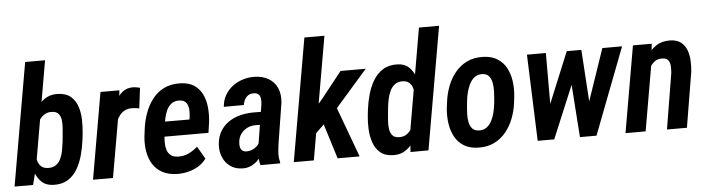

<svg xmlns="http://www.w3.org/2000/svg" viewBox="-47 -954 4306 1169"><g transform="rotate(-5 2106.0 -369.5)"><path d="M131.8 -750H253.4L143.1 -111.8L114.7 0H1.5ZM442.4 -285.2 438 -246.6Q432.6 -203.1 420.4 -157.2Q408.2 -111.3 386 -72.5Q363.8 -33.7 327.6 -10.7Q291.5 12.2 237.8 10.3Q193.4 8.8 166.7 -16.6Q140.1 -42 127.2 -80.6Q114.3 -119.1 111.3 -160.9Q108.4 -202.6 110.8 -236.8L117.7 -291.5Q124.5 -329.1 137.7 -372.3Q150.9 -415.5 173.6 -453.9Q196.3 -492.2 230 -516.1Q263.7 -540 310.1 -539.1Q362.3 -537.6 391.1 -513.2Q419.9 -488.8 432.4 -450.7Q444.8 -412.6 445.8 -368.9Q446.8 -325.2 442.4 -285.2ZM316.4 -245.1 320.3 -284.2Q321.8 -303.2 324 -328.4Q326.2 -353.5 323.5 -377.2Q320.8 -400.9 307.9 -416.7Q294.9 -432.6 267.1 -433.1Q242.7 -434.6 224.4 -423.8Q206.1 -413.1 193.6 -395.8Q181.2 -378.4 173.3 -357.2Q165.5 -335.9 162.1 -316.4L147 -212.4Q145 -187 148.7 -160.6Q152.3 -134.3 167.2 -115.5Q182.1 -96.7 212.4 -95.2Q243.7 -93.8 262.9 -107.4Q282.2 -121.1 293 -144.3Q303.7 -167.5 308.6 -194.3Q313.5 -221.2 316.4 -245.1Z M674.8 -412.1 603 0H481L572.8 -528.3H688.5ZM814.9 -532.7 799.3 -408.2Q788.6 -410.2 777.8 -411.6Q767.1 -413.1 756.8 -413.1Q731 -413.6 712.2 -404.3Q693.4 -395 680.2 -378.4Q667 -361.8 658.7 -340.8Q650.4 -319.8 645.5 -297.9L621.6 -301.8Q625.5 -333 634.3 -373.8Q643.1 -414.6 659.7 -452.9Q676.3 -491.2 704.1 -515.6Q731.9 -540 774.4 -539.6Q785.2 -539.1 794.9 -537.1Q804.7 -535.2 814.9 -532.7Z M995.6 9.8Q942.9 8.8 906 -10.7Q869.1 -30.3 847.7 -64.2Q826.2 -98.1 818.6 -141.1Q811 -184.1 815.4 -231.9L821.3 -279.3Q827.6 -329.1 844.5 -376Q861.3 -422.9 889.9 -460.2Q918.5 -497.6 960.4 -518.6Q1002.4 -539.6 1059.1 -538.6Q1113.3 -537.1 1146.5 -514.4Q1179.7 -491.7 1196.5 -454.8Q1213.4 -418 1217 -373Q1220.7 -328.1 1214.8 -283.2L1206.1 -223.1H867.2L883.3 -314.5L1097.7 -314L1100.1 -327.6Q1103.5 -350.1 1102.1 -374.3Q1100.6 -398.4 1088.9 -415.5Q1077.1 -432.6 1048.3 -434.6Q1017.6 -436 998 -421.1Q978.5 -406.2 967.5 -381.8Q956.5 -357.4 951.4 -330.1Q946.3 -302.7 943.8 -279.3L938 -231.4Q935.5 -208.5 935.8 -185.1Q936 -161.6 942.6 -141.4Q949.2 -121.1 965.1 -108.4Q981 -95.7 1010.3 -95.2Q1045.4 -94.2 1074.7 -108.4Q1104 -122.6 1129.4 -145L1173.8 -68.4Q1153.8 -41 1124.8 -23.4Q1095.7 -5.9 1062.3 2.2Q1028.8 10.3 995.6 9.8Z M1501.5 -114.3 1542.5 -369.1Q1544.4 -385.7 1542.7 -401.9Q1541 -418 1531.7 -428.2Q1522.5 -438.5 1502 -439Q1481.4 -439.5 1467.8 -430.4Q1454.1 -421.4 1446 -406.2Q1438 -391.1 1435.1 -373L1313 -372.6Q1315.9 -411.6 1333.3 -442.4Q1350.6 -473.1 1378.4 -494.9Q1406.2 -516.6 1441.2 -527.8Q1476.1 -539.1 1513.2 -538.6Q1564.9 -537.6 1600.8 -516.1Q1636.7 -494.6 1653.3 -456.5Q1669.9 -418.5 1664.6 -366.7L1626 -125Q1621.6 -96.2 1619.4 -66.4Q1617.2 -36.6 1625 -8.8L1624.5 0L1504.4 0.5Q1496.6 -27.3 1497.3 -56.6Q1498 -85.9 1501.5 -114.3ZM1553.2 -322.3 1540.5 -244.1 1495.1 -244.6Q1474.1 -244.6 1456.1 -238.3Q1438 -231.9 1423.3 -219.7Q1408.7 -207.5 1399.7 -190.9Q1390.6 -174.3 1388.2 -153.3Q1386.2 -137.7 1388.4 -123.5Q1390.6 -109.4 1399.9 -100.1Q1409.2 -90.8 1427.2 -90.3Q1446.8 -90.3 1465.3 -98.6Q1483.9 -106.9 1496.8 -121.8Q1509.8 -136.7 1512.7 -156.7L1534.2 -105.5Q1526.4 -82 1513.7 -61Q1501 -40 1483.2 -23.9Q1465.3 -7.8 1443.6 1.7Q1421.9 11.2 1395 10.7Q1351.6 10.3 1321 -11Q1290.5 -32.2 1275.4 -66.9Q1260.3 -101.6 1262.2 -143.1Q1265.1 -189.9 1284.4 -223.9Q1303.7 -257.8 1335 -279.8Q1366.2 -301.8 1406 -312.3Q1445.8 -322.8 1489.3 -322.8Z M1960.9 -750.5 1830.6 0H1708L1838.4 -750.5ZM2193.8 -528.3 1964.8 -266.6 1834 -139.6 1813 -250.5 1915 -370.6 2040 -528.3ZM1976.1 0 1897.9 -250.5 1988.3 -331.1 2110.4 0Z M2429.7 -119.6 2538.6 -750H2661.6L2531.2 0L2421.4 0.5ZM2181.6 -244.1 2186 -281.7Q2191.4 -325.2 2204.1 -370.8Q2216.8 -416.5 2239.7 -455.1Q2262.7 -493.7 2299.3 -516.8Q2335.9 -540 2388.7 -538.1Q2433.1 -536.6 2459.5 -510.7Q2485.8 -484.9 2498.8 -445.8Q2511.7 -406.7 2514.6 -364.7Q2517.6 -322.8 2515.6 -289.1L2508.8 -234.9Q2502 -197.8 2488 -155Q2474.1 -112.3 2450.9 -74.2Q2427.7 -36.1 2394.3 -12.2Q2360.8 11.7 2315.4 10.3Q2265.1 9.3 2236.1 -15.6Q2207 -40.5 2194.1 -79.3Q2181.2 -118.2 2179.2 -161.6Q2177.2 -205.1 2181.6 -244.1ZM2309.1 -282.2 2305.2 -243.2Q2303.2 -224.6 2301.5 -200Q2299.8 -175.3 2303 -151.6Q2306.2 -127.9 2319.1 -112.1Q2332 -96.2 2359.4 -95.7Q2391.1 -94.2 2412.4 -112.1Q2433.6 -129.9 2446 -156.5Q2458.5 -183.1 2463.4 -209.5L2478.5 -313.5Q2480 -331.5 2478.3 -351.6Q2476.6 -371.6 2470 -389.9Q2463.4 -408.2 2450 -419.9Q2436.5 -431.6 2414.6 -432.6Q2384.3 -434.6 2364.7 -420.4Q2345.2 -406.2 2334 -382.8Q2322.8 -359.4 2317.1 -332.5Q2311.5 -305.7 2309.1 -282.2Z M2664.6 -244.6 2669.4 -282.7Q2675.3 -332 2692.9 -378.4Q2710.4 -424.8 2740.2 -461.4Q2770 -498 2812.3 -518.8Q2854.5 -539.6 2910.2 -538.1Q2962.9 -537.1 2998.5 -514.6Q3034.2 -492.2 3053.5 -455.6Q3072.8 -418.9 3078.9 -374Q3085 -329.1 3080.1 -283.2L3075.7 -244.6Q3069.8 -195.3 3052 -148.9Q3034.2 -102.5 3004.4 -66.2Q2974.6 -29.8 2932.6 -9.3Q2890.6 11.2 2835.4 9.8Q2781.7 8.8 2746.6 -13.7Q2711.4 -36.1 2691.9 -72.8Q2672.4 -109.4 2666.3 -154.1Q2660.2 -198.7 2664.6 -244.6ZM2792 -283.2 2788.1 -243.7Q2786.1 -225.6 2785.2 -200.9Q2784.2 -176.3 2788.6 -152.3Q2793 -128.4 2806.2 -112.1Q2819.3 -95.7 2845.7 -94.2Q2875.5 -92.3 2895 -106.9Q2914.6 -121.6 2926.8 -145.3Q2939 -168.9 2945.1 -195.6Q2951.2 -222.2 2954.1 -245.1L2958 -284.2Q2959.5 -301.8 2960.2 -326.7Q2960.9 -351.6 2956.5 -375.5Q2952.1 -399.4 2939 -416Q2925.8 -432.6 2899.4 -434.1Q2870.6 -435.5 2851.3 -420.9Q2832 -406.2 2819.8 -382.3Q2807.6 -358.4 2801 -332Q2794.4 -305.7 2792 -283.2Z M3260.7 -135.3 3422.4 -528.3H3502L3458.5 -379.9L3299.8 0H3231.4ZM3294.9 -528.3 3294.4 -121.6 3273.4 0H3198.7L3179.2 -528.3ZM3507.8 -140.6 3640.1 -528.3H3760.7L3558.1 0H3480.5ZM3511.7 -528.3 3537.6 -126.5 3521.5 0H3457L3429.2 -392.1L3436.5 -528.3Z M3929.2 -408.7 3858.4 0H3735.4L3827.1 -528.3H3941.9ZM3888.2 -282.2 3857.9 -281.2Q3861.8 -323.2 3874 -368.7Q3886.2 -414.1 3909.7 -453.1Q3933.1 -492.2 3969 -516.1Q4004.9 -540 4056.6 -538.6Q4097.2 -537.1 4121.1 -518.3Q4145 -499.5 4156 -469.7Q4167 -439.9 4168.7 -405.5Q4170.4 -371.1 4167 -338.4L4110.8 0H3988.8L4044.9 -339.8Q4046.9 -360.8 4045.9 -382.1Q4044.9 -403.3 4034.4 -418.2Q4023.9 -433.1 3997.6 -433.1Q3969.2 -434.6 3950 -419.4Q3930.7 -404.3 3918.2 -380.4Q3905.8 -356.4 3898.9 -330.1Q3892.1 -303.7 3888.2 -282.2Z"/></g></svg>

Font: Roboto Condensed SemiBold
Style: Italic
Weight: 600
Italic angle: -12°
Designer: Christian Robertson
Foundry: Google
Version: Version 3.008; 2023